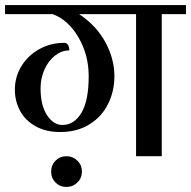

<svg xmlns="http://www.w3.org/2000/svg" viewBox="-32 -620 758 762"><path d="M293 61Q293 87 275 104.5Q257 122 232 122Q206 122 188.5 104.5Q171 87 171 61Q171 35 188.5 17.5Q206 0 232 0Q257 0 275 17.5Q293 35 293 61ZM706 -600V-564H610V0H508V-564H282Q351 -518 386.5 -452Q422 -386 422 -318Q422 -258 397 -207.5Q372 -157 323 -126.5Q274 -96 207 -96Q150 -96 109 -119Q68 -142 47.5 -180.5Q27 -219 27 -264Q27 -315 53 -357.5Q79 -400 124 -425Q169 -450 223 -450Q233 -450 238 -441.5Q243 -433 243 -420Q213 -420 186.5 -399.5Q160 -379 144.5 -344Q129 -309 129 -270Q129 -202 154.5 -163Q180 -124 216 -124Q262 -124 291 -172Q320 -220 320 -318Q320 -402 279.5 -471.5Q239 -541 177 -564H-12V-600Z"/></svg>

Font: Arya
Style: Regular
Weight: 400
Designer: Eduardo Rodriguez Tunni, Modular Infotech
Foundry: Eduardo Rodriguez Tunni, Modular Infotech
Version: Version 1.002